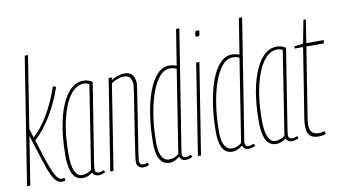

<svg xmlns="http://www.w3.org/2000/svg" viewBox="-74 -916 1976 1102"><g transform="rotate(-10 913.5 -365.0)"><path d="M4 0 121 -740H140L23 0ZM208 10Q191 10 176.5 -2Q162 -14 147.5 -44Q133 -74 116 -128L58 -312L70 -333L124 -161Q143 -101 157.5 -67.5Q172 -34 184 -20.5Q196 -7 209 -7Q212 -7 216 -8Q220 -9 224 -10L227 6Q222 8 217.5 9Q213 10 208 10ZM90 -245 85 -264Q111 -287 134 -315.5Q157 -344 177 -378Q197 -412 215.5 -452Q234 -492 250 -539L267 -532Q247 -472 219 -417.5Q191 -363 158 -319Q125 -275 90 -245Z M419 10Q411 10 404 7Q397 4 392 -1Q387 -6 385 -12Q378 -6 369 -1Q360 4 350 7Q340 10 327 10Q302 10 285 -6Q268 -22 259.5 -54.5Q251 -87 251 -135Q251 -252 272.5 -343.5Q294 -435 333.5 -487.5Q373 -540 426 -540Q433 -540 440 -539Q447 -538 454 -536Q461 -534 467 -531Q473 -528 479 -524Q457 -387 443 -297.5Q429 -208 420.5 -155Q412 -102 408 -76Q404 -50 403 -41Q402 -32 402 -30Q402 -18 407 -12Q412 -6 423 -6Q431 -6 438 -8Q445 -10 454 -14L459 0Q450 4 440 7Q430 10 419 10ZM382 -28 458 -514Q451 -519 443.5 -521Q436 -523 425 -523Q382 -523 347 -476Q312 -429 291 -342.5Q270 -256 270 -137Q270 -73 284.5 -40.5Q299 -8 326 -8Q336 -8 346 -10.5Q356 -13 365.5 -17.5Q375 -22 382 -28Z M573 -530H592L589 -515Q600 -522 613 -527.5Q626 -533 640 -536.5Q654 -540 666 -540Q699 -540 713 -520Q727 -500 727 -471Q727 -465 722 -432.5Q717 -400 709.5 -352.5Q702 -305 694 -252.5Q686 -200 678.5 -152.5Q671 -105 666 -72Q661 -39 661 -31Q661 -20 666 -13.5Q671 -7 685 -7Q690 -7 695.5 -8Q701 -9 710 -13L714 2Q704 7 696 8.5Q688 10 680 10Q670 10 661.5 5.5Q653 1 648 -7.5Q643 -16 643 -28Q643 -37 647.5 -71Q652 -105 659.5 -153Q667 -201 675 -253Q683 -305 690.5 -352Q698 -399 702.5 -430.5Q707 -462 707 -468Q707 -491 697 -507Q687 -523 658 -523Q649 -523 635.5 -519.5Q622 -516 609 -510Q596 -504 586 -496L508 0H489Z M927 10Q918 10 911.5 7Q905 4 900.5 -2Q896 -8 893 -16Q886 -9 876.5 -3Q867 3 856.5 6.5Q846 10 834 10Q809 10 792.5 -4Q776 -18 767.5 -46Q759 -74 759 -116Q759 -202 770.5 -278.5Q782 -355 803.5 -414Q825 -473 856 -506.5Q887 -540 926 -540Q937 -540 947.5 -538Q958 -536 970 -532L1003 -740H1022Q1003 -618 987.5 -522.5Q972 -427 961 -355Q950 -283 941.5 -231Q933 -179 927.5 -144Q922 -109 918.5 -87Q915 -65 913 -53Q911 -41 910.5 -36.5Q910 -32 910 -30Q910 -17 915 -11.5Q920 -6 930 -6Q938 -6 946.5 -8.5Q955 -11 962 -14L967 0Q957 5 946.5 7.5Q936 10 927 10ZM834 -9Q852 -9 866 -15Q880 -21 891 -31L967 -515Q956 -519 947.5 -521Q939 -523 929 -523Q894 -523 866 -489.5Q838 -456 818 -398Q798 -340 787.5 -266.5Q777 -193 777 -112Q777 -81 783.5 -57.5Q790 -34 803 -21.5Q816 -9 834 -9Z M1000 0 1083 -530H1102L1018 0ZM1122 -710Q1127 -710 1130 -709Q1133 -708 1132 -702Q1131 -690 1129.5 -684.5Q1128 -679 1125 -677.5Q1122 -676 1115 -676Q1111 -676 1107.5 -677Q1104 -678 1105 -684Q1107 -696 1108 -701.5Q1109 -707 1112 -708.5Q1115 -710 1122 -710Z M1293 10Q1284 10 1277.5 7Q1271 4 1266.5 -2Q1262 -8 1259 -16Q1252 -9 1242.5 -3Q1233 3 1222.5 6.5Q1212 10 1200 10Q1175 10 1158.5 -4Q1142 -18 1133.5 -46Q1125 -74 1125 -116Q1125 -202 1136.5 -278.5Q1148 -355 1169.5 -414Q1191 -473 1222 -506.5Q1253 -540 1292 -540Q1303 -540 1313.5 -538Q1324 -536 1336 -532L1369 -740H1388Q1369 -618 1353.5 -522.5Q1338 -427 1327 -355Q1316 -283 1307.5 -231Q1299 -179 1293.5 -144Q1288 -109 1284.5 -87Q1281 -65 1279 -53Q1277 -41 1276.5 -36.5Q1276 -32 1276 -30Q1276 -17 1281 -11.5Q1286 -6 1296 -6Q1304 -6 1312.5 -8.5Q1321 -11 1328 -14L1333 0Q1323 5 1312.5 7.5Q1302 10 1293 10ZM1200 -9Q1218 -9 1232 -15Q1246 -21 1257 -31L1333 -515Q1322 -519 1313.5 -521Q1305 -523 1295 -523Q1260 -523 1232 -489.5Q1204 -456 1184 -398Q1164 -340 1153.5 -266.5Q1143 -193 1143 -112Q1143 -81 1149.5 -57.5Q1156 -34 1169 -21.5Q1182 -9 1200 -9Z M1546 10Q1538 10 1531 7Q1524 4 1519 -1Q1514 -6 1512 -12Q1505 -6 1496 -1Q1487 4 1477 7Q1467 10 1454 10Q1429 10 1412 -6Q1395 -22 1386.5 -54.5Q1378 -87 1378 -135Q1378 -252 1399.5 -343.5Q1421 -435 1460.5 -487.5Q1500 -540 1553 -540Q1560 -540 1567 -539Q1574 -538 1581 -536Q1588 -534 1594 -531Q1600 -528 1606 -524Q1584 -387 1570 -297.5Q1556 -208 1547.5 -155Q1539 -102 1535 -76Q1531 -50 1530 -41Q1529 -32 1529 -30Q1529 -18 1534 -12Q1539 -6 1550 -6Q1558 -6 1565 -8Q1572 -10 1581 -14L1586 0Q1577 4 1567 7Q1557 10 1546 10ZM1509 -28 1585 -514Q1578 -519 1570.5 -521Q1563 -523 1552 -523Q1509 -523 1474 -476Q1439 -429 1418 -342.5Q1397 -256 1397 -137Q1397 -73 1411.5 -40.5Q1426 -8 1453 -8Q1463 -8 1473 -10.5Q1483 -13 1492.5 -17.5Q1502 -22 1509 -28Z M1740 -14 1745 3Q1733 7 1722.5 8.5Q1712 10 1703 10Q1676 10 1661.5 1Q1647 -8 1641 -24Q1635 -40 1635 -61Q1635 -72 1636 -83.5Q1637 -95 1639 -108L1703 -511H1653L1655 -524L1706 -530L1732 -665H1746L1725 -530H1827L1824 -511H1722L1658 -108Q1657 -96 1655.5 -86Q1654 -76 1654 -67Q1654 -37 1666.5 -23Q1679 -9 1706 -9Q1714 -9 1722.5 -10.5Q1731 -12 1740 -14Z"/></g></svg>

Font: Georama
Style: Italic
Weight: 400
Width: 2
Italic angle: -9°
Designer: Jean-Baptiste Levee
Foundry: Production Type
Version: Version 1.000